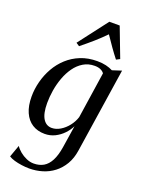

<svg xmlns="http://www.w3.org/2000/svg" viewBox="-188 -878 902 1212"><g transform="rotate(20 262.5 -272.0)"><path d="M422.5 35Q414.5 90 390.8 130.2Q367 170.5 332.5 197Q298 223.5 255.8 236.2Q213.5 249 168.5 249Q143.5 249 116.8 245.2Q90 241.5 67 234.8Q44 228 29.5 218.5L58.5 137.5Q70 155.5 90 172Q110 188.5 134.5 199.2Q159 210 183.5 210Q221.5 210 249.5 193.8Q277.5 177.5 296 142Q314.5 106.5 323.5 49.5L346.5 -99.5Q332.5 -71 308.8 -46Q285 -21 253.5 -5.2Q222 10.5 185 10.5Q136.5 10.5 101.2 -12Q66 -34.5 46.8 -77.8Q27.5 -121 27.5 -183.5Q27.5 -234.5 40.8 -285Q54 -335.5 79.5 -380.5Q105 -425.5 143 -460.2Q181 -495 230.8 -515Q280.5 -535 342 -535Q375 -535 401 -528.8Q427 -522.5 447 -512L508.5 -532ZM401 -474.5Q392.5 -487 376.2 -494.2Q360 -501.5 337 -501.5Q294 -501.5 260.8 -481.2Q227.5 -461 203.5 -427.2Q179.5 -393.5 164 -351.2Q148.5 -309 141.2 -264.2Q134 -219.5 134 -178.5Q134 -142.5 139.5 -116.5Q145 -90.5 155.8 -73.5Q166.5 -56.5 181.2 -48.2Q196 -40 214 -40Q243 -40 271.2 -57Q299.5 -74 321.8 -102.2Q344 -130.5 354.5 -163.5ZM200.5 -584 178 -599 327.5 -794.5H397L472.5 -596.5L448.5 -584Q424.5 -614.5 401.2 -647.5Q378 -680.5 352 -719Q319 -685 281.8 -652.2Q244.5 -619.5 200.5 -584Z"/></g></svg>

Font: Merriweather 96pt
Style: Italic
Weight: 400
Italic angle: -7.8°
Version: Version 2.101